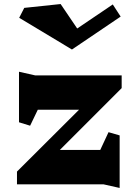

<svg xmlns="http://www.w3.org/2000/svg" viewBox="-20 -912 685 950"><path d="M476 -170 517 -258 572 -242V18L492 0H64V-63L371 -369H167L129 -290L74 -307V-557L154 -539H582V-476L276 -170ZM336 -667 75 -824 100 -873 280 -892 362 -771 538 -890 577 -830Z"/></svg>

Font: InknutAntiqua
Style: Bold
Weight: 700
Designer: Claus Eggers Srensen
Foundry: Claus Eggers Srensen
Version: Version 1.000; ttfautohint (v1.2) -l 7 -r 28 -G 50 -x 13 -D 